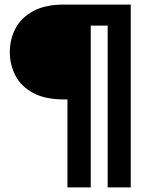

<svg xmlns="http://www.w3.org/2000/svg" viewBox="-20 -720 643 840"><path d="M275 100V-285H260Q178 -285 125.5 -313Q73 -341 48 -388.5Q23 -436 23 -492Q23 -549 48 -596Q73 -643 125.5 -671.5Q178 -700 260 -700H552V100H451V-608H377V100Z"/></svg>

Font: DM Sans 9pt 36pt SemiBold
Style: Regular
Weight: 600
Version: Version 4.004;gftools[0.9.30]